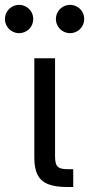

<svg xmlns="http://www.w3.org/2000/svg" viewBox="-76 -749 357 769"><path d="M193.4 0Q145 0 116.5 -11.5Q87.9 -22.9 74.7 -48.3Q61.5 -73.7 61.5 -116.2V-515.6H144.5V-125Q144.5 -102.5 148.9 -91.3Q153.3 -80.1 164.3 -75.7Q175.3 -71.3 197.3 -71.3H217.3V0ZM147.9 -672.9Q147.9 -688 155.5 -701.2Q163.1 -714.4 176.3 -721.9Q189.5 -729.5 204.6 -729.5Q219.7 -729.5 232.9 -721.9Q246.1 -714.4 253.7 -701.2Q261.2 -688 261.2 -672.9Q261.2 -657.7 253.7 -644.5Q246.1 -631.3 232.9 -623.8Q219.7 -616.2 204.6 -616.2Q189.5 -616.2 176.3 -623.8Q163.1 -631.3 155.5 -644.5Q147.9 -657.7 147.9 -672.9ZM-56.2 -672.9Q-56.2 -688 -48.6 -701.2Q-41 -714.4 -27.8 -721.9Q-14.6 -729.5 0.5 -729.5Q15.6 -729.5 28.8 -721.9Q42 -714.4 49.6 -701.2Q57.1 -688 57.1 -672.9Q57.1 -657.7 49.6 -644.5Q42 -631.3 28.8 -623.8Q15.6 -616.2 0.5 -616.2Q-14.6 -616.2 -27.8 -623.8Q-41 -631.3 -48.6 -644.5Q-56.2 -657.7 -56.2 -672.9Z"/></svg>

Font: Intratopia Thin
Style: Regular
Weight: 100
Designer: Rasmus Andersson
Foundry: rsms
Version: Version 3.000;Glyphs 3.2.3 (3260)